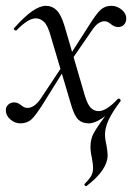

<svg xmlns="http://www.w3.org/2000/svg" viewBox="-21 -415 462 660"><path d="M275 225Q272 225 270 222Q268 219 270 217Q287 200 293 188.5Q299 177 299 162Q299 152 295 128Q290 108 290 90Q290 63 301 43Q312 23 341 -17Q359 -40 384 -75L393 -67Q365 -30 352.5 -3Q340 24 340 47Q340 64 345 84Q349 108 349 118Q349 169 277 224ZM224 -53 153 -292Q143 -328 130 -340Q117 -352 102 -352Q76 -352 36 -311Q35 -310 33 -310Q30 -310 27.5 -313.5Q25 -317 28 -319Q63 -358 89.5 -376.5Q116 -395 137 -395Q158 -395 173.5 -380Q189 -365 201 -325L271 -85Q281 -53 292.5 -43Q304 -33 318 -33Q345 -33 384 -75Q385 -76 387 -76Q391 -76 393 -72.5Q395 -69 393 -67Q358 -28 331.5 -9.5Q305 9 284 9Q262 9 248.5 -3.5Q235 -16 224 -53ZM-1 -36Q-1 -48 7.5 -55.5Q16 -63 28 -63Q40 -63 52 -53Q63 -44 73 -44Q96 -44 117 -73L198 -195L206 -185L130 -63Q102 -18 87 -4.5Q72 9 49 9Q30 9 14.5 -4.5Q-1 -18 -1 -36ZM202 -198 282 -323Q310 -368 325 -381.5Q340 -395 362 -395Q381 -395 397 -382Q413 -369 413 -351Q413 -338 405 -330Q397 -322 385 -322Q372 -322 359 -333Q348 -342 339 -342Q316 -342 296 -312L210 -187Z"/></svg>

Font: Cormorant Infant
Style: Italic
Weight: 400
Italic angle: -10°
Designer: Christian Thalmann (Catharsis Fonts)
Foundry: Catharsis Fonts
Version: Version 4.000